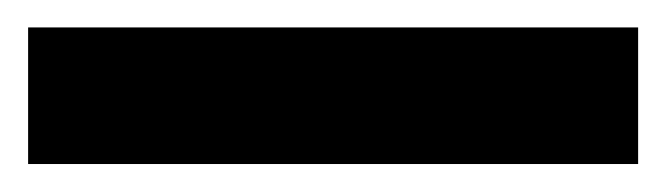

<svg xmlns="http://www.w3.org/2000/svg" viewBox="-20 -20 486 140"><path d="M445.3 0V99.6H0.5V0Z"/></svg>

Font: Vazirmatn RD SemiBold
Style: Regular
Weight: 600
Designer: Saber Rastikerdar
Foundry: Saber Rastikerdar
Version: Version 32.102